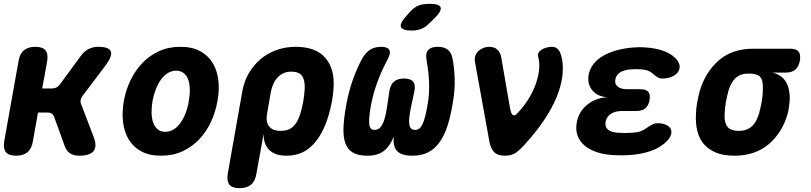

<svg xmlns="http://www.w3.org/2000/svg" viewBox="-25 -805 4245 1005"><path d="M59 10Q21 10 6 -8.5Q-9 -27 -3 -65L72 -485Q78 -523 100 -541.5Q122 -560 160 -560Q198 -560 213 -541.5Q228 -523 222 -485L196 -342H248Q261 -342 271 -347.5Q281 -353 289 -364L397 -511Q415 -536 438 -548Q461 -560 489 -560Q546 -560 555 -536Q564 -512 528 -463L407 -303Q399 -292 397 -281Q395 -270 400 -259L465 -89Q484 -39 465 -14.5Q446 10 389 10Q360 10 341.5 -2.5Q323 -15 314 -40L258 -194Q254 -205 246 -210.5Q238 -216 225 -216H174L147 -65Q141 -27 119 -8.5Q97 10 59 10Z M818 10Q756 10 714 -13Q672 -36 648.5 -75.5Q625 -115 619 -166.5Q613 -218 623 -275Q633 -332 657.5 -383.5Q682 -435 719.5 -474.5Q757 -514 807 -537Q857 -560 919 -560Q981 -560 1023 -537Q1065 -514 1088.5 -475Q1112 -436 1118 -384.5Q1124 -333 1113 -275Q1103 -218 1079 -166.5Q1055 -115 1017.5 -75.5Q980 -36 930 -13Q880 10 818 10ZM840 -115Q864 -115 884.5 -128Q905 -141 920.5 -163Q936 -185 947 -214Q958 -243 963 -275Q969 -308 968.5 -337Q968 -366 960.5 -387.5Q953 -409 937 -422Q921 -435 897 -435Q873 -435 852.5 -422Q832 -409 816.5 -387Q801 -365 790 -336Q779 -307 773 -275Q768 -243 768.5 -214Q769 -185 777 -163Q785 -141 800.5 -128Q816 -115 840 -115Z M1229 180Q1191 180 1176 161.5Q1161 143 1167 105L1243 -325Q1252 -378 1277 -421Q1302 -464 1338.5 -495Q1375 -526 1422 -543Q1469 -560 1522 -560Q1629 -560 1678.5 -501.5Q1728 -443 1721 -345Q1719 -310 1712.5 -275Q1706 -240 1696 -205Q1668 -106 1613.5 -48Q1559 10 1475 10Q1415 10 1384.5 -20Q1354 -50 1355 -105L1317 105Q1311 143 1289 161.5Q1267 180 1229 180ZM1444 -120Q1486 -120 1510 -143Q1534 -166 1547 -210Q1557 -242 1562.5 -275Q1568 -308 1570 -340Q1572 -384 1556.5 -407Q1541 -430 1499 -430Q1478 -430 1460.5 -422.5Q1443 -415 1429 -400.5Q1415 -386 1406 -366Q1397 -346 1392 -320L1373 -210Q1365 -167 1383.5 -143.5Q1402 -120 1444 -120Z M2266 -560Q2301 -560 2320 -544Q2339 -528 2344 -496Q2353 -451 2355 -390.5Q2357 -330 2343 -254Q2332 -190 2315.5 -141Q2299 -92 2274.5 -58.5Q2250 -25 2215.5 -7.5Q2181 10 2133 10Q2078 10 2054.5 -13.5Q2031 -37 2036 -90Q2016 -39 1983.5 -14.5Q1951 10 1899 10Q1850 10 1822 -6.5Q1794 -23 1782.5 -56Q1771 -89 1773 -138.5Q1775 -188 1787 -254Q1801 -330 1823 -390.5Q1845 -451 1870 -497Q1887 -528 1911 -544Q1935 -560 1970 -560Q2003 -560 2012.5 -544Q2022 -528 2005 -496Q1987 -462 1973 -431Q1959 -400 1948.5 -370.5Q1938 -341 1930 -312Q1922 -283 1916 -251Q1910 -216 1908 -192Q1906 -168 1908 -153Q1910 -138 1917 -131.5Q1924 -125 1936 -125Q1947 -125 1957 -131Q1967 -137 1975 -151Q1983 -165 1989.5 -188Q1996 -211 2001 -246L2013 -327Q2018 -361 2037 -377.5Q2056 -394 2090 -394Q2124 -394 2137.5 -377.5Q2151 -361 2144 -327L2126 -243Q2119 -209 2117 -186.5Q2115 -164 2118 -150.5Q2121 -137 2128.5 -131Q2136 -125 2148 -125Q2160 -125 2169 -131.5Q2178 -138 2185.5 -153Q2193 -168 2199.5 -192Q2206 -216 2212 -251Q2218 -283 2220 -312Q2222 -341 2221 -370.5Q2220 -400 2216.5 -430.5Q2213 -461 2207 -495Q2202 -528 2217 -544Q2232 -560 2266 -560ZM2222 -683Q2202 -662 2179.5 -653.5Q2157 -645 2131 -645Q2080 -645 2073.5 -664.5Q2067 -684 2105 -725L2123 -745Q2148 -771 2171 -778Q2194 -785 2225 -785Q2276 -785 2281.5 -765.5Q2287 -746 2248 -708Z M2537 -62 2461 -482Q2458 -501 2464 -515.5Q2470 -530 2481.5 -540Q2493 -550 2507.5 -555Q2522 -560 2535 -560Q2562 -560 2577.5 -546Q2593 -532 2598 -508L2644 -243Q2649 -212 2658 -204Q2667 -196 2681 -210Q2713 -243 2737.5 -281Q2762 -319 2777 -359Q2792 -399 2796.5 -437Q2801 -475 2792 -508Q2789 -520 2794.5 -529.5Q2800 -539 2810.5 -545.5Q2821 -552 2835.5 -556Q2850 -560 2863 -560Q2889 -560 2901.5 -540Q2914 -520 2919 -482Q2925 -430 2913.5 -376.5Q2902 -323 2876.5 -269.5Q2851 -216 2813.5 -162.5Q2776 -109 2729 -57Q2702 -26 2679 -8Q2656 10 2618 10Q2580 10 2562 -8.5Q2544 -27 2537 -62Z M3523 -485Q3534 -468 3532.5 -451.5Q3531 -435 3519.5 -422.5Q3508 -410 3488 -402Q3468 -394 3441 -394Q3429 -394 3420.5 -398.5Q3412 -403 3404.5 -409Q3397 -415 3389.5 -421.5Q3382 -428 3371 -433Q3363 -437 3353.5 -439Q3344 -441 3331 -442Q3318 -443 3305 -443Q3292 -443 3279 -442Q3244 -440 3222 -427Q3200 -414 3196 -389Q3191 -366 3208 -352Q3225 -338 3257 -338H3328Q3357 -338 3368.5 -324Q3380 -310 3375 -281Q3370 -252 3353 -238Q3336 -224 3307 -224H3230Q3195 -224 3172.5 -209Q3150 -194 3145 -168Q3140 -141 3157.5 -126.5Q3175 -112 3210 -110Q3228 -109 3246 -109Q3264 -109 3282 -110Q3298 -111 3310 -113Q3322 -115 3333 -120Q3345 -125 3355 -132Q3365 -139 3374.5 -145Q3384 -151 3394 -155.5Q3404 -160 3416 -160Q3443 -160 3460.5 -152Q3478 -144 3485 -131.5Q3492 -119 3488 -102.5Q3484 -86 3467 -68Q3434 -33 3381 -14.5Q3328 4 3262 7Q3244 8 3226 8Q3208 8 3190 7Q3140 5 3100.5 -8Q3061 -21 3035 -43Q3009 -65 2998 -95.5Q2987 -126 2994 -164Q3004 -221 3049.5 -257.5Q3095 -294 3158 -296Q3104 -298 3076 -331.5Q3048 -365 3056 -413Q3062 -445 3082 -470.5Q3102 -496 3134 -514Q3166 -532 3208 -543Q3250 -554 3299 -557Q3312 -558 3325 -558Q3338 -558 3351 -557Q3414 -553 3457.5 -535Q3501 -517 3523 -485Z M4088 -425H4018Q4070 -413 4091.5 -371.5Q4113 -330 4108 -270L4104 -240Q4102 -225 4098 -210Q4070 -111 3999 -50.5Q3928 10 3818 10Q3763 10 3723.5 -6Q3684 -22 3659.5 -50.5Q3635 -79 3625 -120Q3615 -161 3618 -210Q3619 -240 3624.5 -270Q3630 -300 3638 -330Q3668 -429 3738 -489.5Q3808 -550 3918 -550H4111Q4143 -550 4155 -535Q4167 -520 4162 -488Q4156 -456 4138 -440.5Q4120 -425 4088 -425ZM3842 -120Q3864 -120 3880.5 -126Q3897 -132 3910 -143.5Q3923 -155 3932 -171.5Q3941 -188 3948 -210Q3956 -240 3961.5 -270Q3967 -300 3968 -330Q3971 -384 3954.5 -402Q3938 -420 3894 -420Q3851 -420 3826 -397Q3801 -374 3788 -330Q3780 -300 3774.5 -270Q3769 -240 3768 -210Q3765 -166 3781.5 -143Q3798 -120 3842 -120Z"/></svg>

Font: Maple Mono NL ExtraBold
Style: Italic
Weight: 800
Italic angle: -10°
Monospace: yes
Designer: subframe7536
Version: Version 7.000